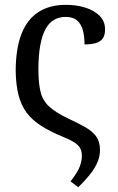

<svg xmlns="http://www.w3.org/2000/svg" viewBox="-20 -566 487 795"><path d="M45 -271Q45 -362 68 -423Q91 -484 137.5 -515Q184 -546 253 -546Q296 -546 333 -534.5Q370 -523 392.5 -500.5Q415 -478 415 -444Q415 -421 406 -407.5Q397 -394 378 -388Q359 -382 330 -382Q330 -414 323.5 -439.5Q317 -465 300 -480.5Q283 -496 252 -496Q226 -496 205 -484.5Q184 -473 169.5 -447.5Q155 -422 147 -380Q139 -338 139 -278Q139 -222 148 -185.5Q157 -149 184.5 -124Q212 -99 265 -74Q304 -56 333 -39.5Q362 -23 378 -1.5Q394 20 394 55Q394 80 384.5 103.5Q375 127 355.5 152.5Q336 178 304 209L272 185Q302 147 310.5 123Q319 99 319 80Q319 59 311 46Q303 33 286 22.5Q269 12 242 1Q190 -20 152 -44Q114 -68 91 -98.5Q68 -129 57 -171Q46 -213 45 -271Z"/></svg>

Font: Noto Serif SemiCondensed
Style: Regular
Weight: 400
Width: 4
Designer: Monotype Design Team
Foundry: Monotype Imaging Inc.
Version: Version 2.013